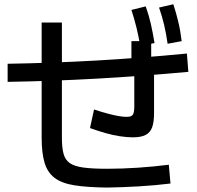

<svg xmlns="http://www.w3.org/2000/svg" viewBox="-20 -872 920 896"><path d="M174.4 -228.9V-766.7H268.9V-228.9Q268.9 -182.2 276.7 -153.9Q284.4 -125.6 306.1 -110.6Q327.8 -95.6 370 -90Q412.2 -84.4 480 -84.4Q548.9 -84.4 623.9 -89.4Q698.9 -94.4 767.8 -103.3L775.6 -15.6Q704.4 -6.7 626.7 -2.2Q548.9 2.2 480 3.3Q386.7 2.2 327.2 -7.2Q267.8 -16.7 234.4 -42.2Q201.1 -67.8 187.8 -113.3Q174.4 -158.9 174.4 -228.9ZM400 -274.4 418.9 -361.1Q458.9 -347.8 487.2 -340.6Q515.6 -333.3 535.6 -330Q555.6 -326.7 571.1 -326.7Q592.2 -326.7 599.4 -336.1Q606.7 -345.6 606.7 -375.6V-575.6H593.3V-680H685.6V-575.6H698.9V-344.4Q698.9 -302.2 690 -277.8Q681.1 -253.3 659.4 -242.2Q637.8 -231.1 600 -231.1Q573.3 -231.1 540 -236.1Q506.7 -241.1 471.7 -251.1Q436.7 -261.1 400 -274.4ZM634.4 -657.8Q626.7 -703.3 616.7 -743.9Q606.7 -784.4 593.3 -825.6L660 -842.2Q674.4 -802.2 683.9 -760.6Q693.3 -718.9 701.1 -671.1ZM762.2 -667.8Q755.6 -714.4 746.1 -755Q736.7 -795.6 722.2 -836.7L788.9 -852.2Q802.2 -811.1 812.2 -769.4Q822.2 -727.8 827.8 -680ZM15.6 -574.4Q220 -577.8 427.2 -589.4Q634.4 -601.1 852.2 -622.2L858.9 -536.7Q641.1 -516.7 431.7 -505Q222.2 -493.3 15.6 -490Z"/></svg>

Font: Paperlogy 5 Medium
Style: Regular
Weight: 500
Designer: redesigned by Lee Juim, glyphs from Gmarket Sans & Montserrat
Foundry: PT&
Version: Version 1.001